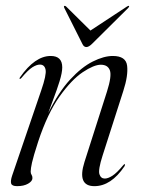

<svg xmlns="http://www.w3.org/2000/svg" viewBox="-20 -629 488 657"><path d="M47.5 -359.5Q45.5 -360.5 48.5 -364.5Q99.5 -437.5 153.5 -437.5Q193 -437.5 193 -398.5Q193 -380.5 183.8 -350.8Q174.5 -321 163 -291Q151.5 -261 145 -242Q180.5 -314 220 -356.8Q259.5 -399.5 297.5 -418.5Q335.5 -437.5 366 -437.5Q411 -437.5 415 -404Q419 -370.5 402 -318L331 -96.5Q315.5 -48 320.2 -33Q325 -18 338.5 -18Q349.5 -18 364.5 -27.5Q379.5 -37 401.5 -63.5Q405 -68 407 -67Q409 -65.5 406 -60Q360 8 303 8Q243 8 269 -74.5L346 -315.5Q363 -369 356 -388.2Q349 -407.5 325 -407.5Q301.5 -407.5 263.2 -382Q225 -356.5 183.8 -298.8Q142.5 -241 110.5 -144Q94 -93 89.5 -72.5Q85 -52 85 -42Q85 -35 88 -30.8Q91 -26.5 91 -19.5Q91 -9 76.2 -0.5Q61.5 8 38.5 8Q21 8 18.2 -1Q15.5 -10 21.5 -28L121 -319.5Q139.5 -373 136 -390.5Q132.5 -408 116.5 -408Q105.5 -408 90.8 -398.8Q76 -389.5 53 -362Q49.5 -358 47.5 -359.5ZM295.5 -479.5Q284 -468 275.5 -468Q266.5 -468 261.5 -479.5L200 -602Q197.5 -606.5 200 -608.5Q202.5 -610 206 -607L289.5 -524.5L415 -607Q420.5 -610 421.5 -608.5Q423 -607 419 -602Z"/></svg>

Font: Fraunces 144pt Light
Style: Italic
Weight: 300
Italic angle: -16°
Version: Version 1.000;[0bf87f6ff]